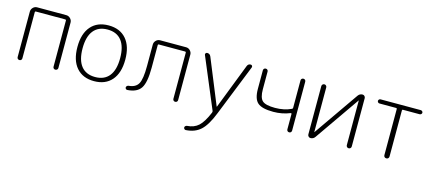

<svg xmlns="http://www.w3.org/2000/svg" viewBox="-56 -1049 4034 1798"><g transform="rotate(15 1961.0 -150.0)"><path d="M78 -23V-463Q78 -486 94.5 -503Q111 -520 134 -520H416Q439 -520 456 -503Q473 -486 473 -463V-23Q473 -13 466 -6.5Q459 0 449 0Q439 0 432.5 -6.5Q426 -13 426 -23V-471Q426 -479 417 -479H133Q124 -479 124 -471V-23Q124 -13 117.5 -6.5Q111 0 101 0Q91 0 84.5 -6.5Q78 -13 78 -23Z M961.5 -431.5Q915 -490 826 -490Q737 -490 690.5 -431.5Q644 -373 644 -260Q644 -147 690.5 -88.5Q737 -30 826 -30Q915 -30 961.5 -88.5Q1008 -147 1008 -260Q1008 -373 961.5 -431.5ZM997 -60.5Q936 10 826 10Q716 10 655 -60.5Q594 -131 594 -260Q594 -389 655 -459.5Q716 -530 826 -530Q936 -530 997 -459.5Q1058 -389 1058 -260Q1058 -131 997 -60.5Z M1150 9Q1142 10 1135.5 4Q1129 -2 1129 -10Q1129 -18 1135.5 -24.5Q1142 -31 1150 -32Q1218 -37 1244 -82.5Q1270 -128 1270 -257V-463Q1270 -486 1286.5 -503Q1303 -520 1326 -520H1578Q1601 -520 1617.5 -503Q1634 -486 1634 -463V-23Q1634 -13 1627.5 -6.5Q1621 0 1611 0Q1601 0 1594.5 -6.5Q1588 -13 1588 -23V-471Q1588 -479 1579 -479H1324Q1316 -479 1316 -471V-251Q1316 -108 1279.5 -52.5Q1243 3 1150 9Z M1776 230Q1768 231 1761.5 224.5Q1755 218 1755 210Q1755 202 1761.5 196Q1768 190 1776 189Q1844 185 1887 146Q1930 107 1971 9Q1975 -1 1972 -8L1767 -496Q1763 -504 1768.5 -512Q1774 -520 1783 -520Q1809 -520 1819 -496L1998 -58Q1998 -57 1999 -57Q2001 -57 2001 -58L2171 -496Q2180 -520 2205 -520Q2214 -520 2219 -512.5Q2224 -505 2221 -497L2023 -1Q1974 124 1918.5 174.5Q1863 225 1776 230Z M2522 -147Q2412 -147 2370 -184Q2328 -221 2328 -318V-497Q2328 -507 2334.5 -513.5Q2341 -520 2351 -520Q2361 -520 2367.5 -513.5Q2374 -507 2374 -497V-325Q2374 -244 2405.5 -215.5Q2437 -187 2528 -187Q2616 -187 2686 -220Q2693 -223 2693 -232V-497Q2693 -507 2699.5 -513.5Q2706 -520 2716 -520Q2726 -520 2732.5 -513.5Q2739 -507 2739 -497V-23Q2739 -13 2732.5 -6.5Q2726 0 2716 0Q2706 0 2699.5 -6.5Q2693 -13 2693 -23V-173Q2693 -176 2690 -177.5Q2687 -179 2684 -178Q2608 -147 2522 -147Z M2922 0Q2911 0 2903 -8.5Q2895 -17 2895 -28V-496Q2895 -506 2902 -513Q2909 -520 2919 -520Q2929 -520 2936 -513Q2943 -506 2943 -496V-64L2944 -63L2945 -64L3246 -497Q3262 -520 3290 -520Q3301 -520 3309 -511.5Q3317 -503 3317 -492V-24Q3317 -14 3310 -7Q3303 0 3293 0Q3283 0 3276 -7Q3269 -14 3269 -24V-456L3268 -457L3267 -456L2966 -23Q2950 0 2922 0Z M3463 -480Q3455 -480 3449 -486Q3443 -492 3443 -500Q3443 -508 3449 -514Q3455 -520 3463 -520H3853Q3861 -520 3867.5 -514Q3874 -508 3874 -500Q3874 -492 3867.5 -486Q3861 -480 3853 -480H3691Q3683 -480 3683 -471V-25Q3683 -14 3676 -7Q3669 0 3658 0Q3647 0 3640 -7Q3633 -14 3633 -25V-471Q3633 -480 3625 -480Z"/></g></svg>

Font: Rounded Mplus 1c Light
Style: Regular
Weight: 300
Version: Version 1.059.20150529